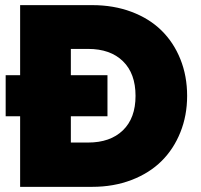

<svg xmlns="http://www.w3.org/2000/svg" viewBox="-20 -725 778 745"><path d="M337.9 -705.1Q420.9 -705.1 490 -679.2Q559.1 -653.3 606.4 -606.9Q653.8 -560.5 679.9 -495.4Q706.1 -430.2 706.1 -353Q706.1 -276.9 679.9 -211.7Q653.8 -146.5 606.7 -99.9Q559.6 -53.2 490.2 -26.6Q420.9 0 337.9 0H58.1V-273.9H2V-433.1H58.1V-705.1ZM254.9 -171.9H321.8Q407.7 -171.9 456.8 -219.2Q505.9 -266.6 505.9 -353Q505.9 -439.9 457 -487.5Q408.2 -535.2 321.8 -535.2H254.9V-433.1H397V-273.9H254.9Z"/></svg>

Font: Poppins ExtraBold
Style: Regular
Weight: 800
Designer: Ninad Kale (Devanagari), Jonny Pinhorn (Latin)
Foundry: Indian Type Foundry
Version: Version 3.200;PS 1.000;hotconv 16.6.54;makeotf.lib2.5.65590